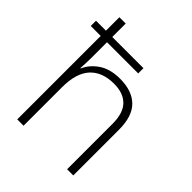

<svg xmlns="http://www.w3.org/2000/svg" viewBox="-211 -885 1010 1010"><g transform="rotate(45 294.0 -380.0)"><path d="M135 -760V-660H367V-621H135V-503Q135 -481 134 -463Q133 -445 132 -426H135Q154 -471 200.5 -502.5Q247 -534 320 -534Q409 -534 457 -487Q505 -440 505 -340V0H459V-338Q459 -418 422 -455.5Q385 -493 316 -493Q228 -493 181.5 -442Q135 -391 135 -287V0H88V-621H14V-660H88V-760Z"/></g></svg>

Font: Noto Kufi Arabic ExtraLight
Style: Regular
Weight: 200
Designer: Monotype Design Team, David Williams, Khaled Hosny
Foundry: Google LLC
Version: Version 2.109; ttfautohint (v1.8.4.7-5d5b)